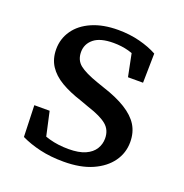

<svg xmlns="http://www.w3.org/2000/svg" viewBox="-100 -594 665 695"><g transform="rotate(20 232.5 -246.0)"><path d="M217 12Q167 12 126 2.5Q85 -7 52 -23L48 -144H107L134 -22H86V-72Q110 -56 144 -46.5Q178 -37 218 -37Q258 -37 282.5 -48Q307 -59 318.5 -77.5Q330 -96 330 -118Q330 -151 307 -170Q284 -189 234 -205L201 -217Q154 -232 121 -251.5Q88 -271 70.5 -298Q53 -325 53 -362Q53 -402 75.5 -434.5Q98 -467 140.5 -485.5Q183 -504 241 -504Q285 -504 324 -494Q363 -484 392 -468L390 -355H332L310 -464H351V-423Q327 -439 299.5 -446.5Q272 -454 241 -454Q190 -454 165.5 -434Q141 -414 141 -383Q141 -352 162.5 -334.5Q184 -317 236 -299L262 -290Q315 -273 350.5 -251Q386 -229 403 -201.5Q420 -174 420 -137Q420 -95 396 -61.5Q372 -28 327 -8Q282 12 217 12Z"/></g></svg>

Font: Source Serif 4
Style: Regular
Weight: 400
Designer: Frank Grießhammer
Foundry: Adobe Systems Incorporated
Version: Version 4.004;hotconv 1.0.116;makeotfexe 2.5.65601